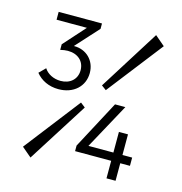

<svg xmlns="http://www.w3.org/2000/svg" viewBox="-105 -790 851 899"><g transform="rotate(15 320.5 -341.0)"><path d="M284 -299 75 -29 122 11 307 -281ZM55 -382C80 -351 118 -332 165 -332C238 -332 288 -378 288 -443C288 -504 243 -546 186 -546H183L283 -656V-682H73V-644H220L126 -539V-512C139 -515 151 -517 162 -517C211 -517 243 -488 243 -444C243 -400 210 -372 165 -372C130 -372 100 -388 85 -412ZM316 -72H491V13H535V-72H582V-112H535V-212H491V-112H370L490 -332H440L316 -99ZM358 -402 381 -385 590 -654 542 -695Z"/></g></svg>

Font: MV Cash ExtraLight
Style: Regular
Weight: 200
Designer: Rodrigo Fuenzalida
Foundry: fragTYPE
Version: Version 1.100;Glyphs 3.1.2 (3151)